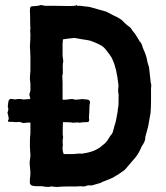

<svg xmlns="http://www.w3.org/2000/svg" viewBox="-20 -744 662 764"><path d="M582 -405Q580 -384 581 -379V-344Q581 -336 580.5 -319Q580 -302 579 -294Q579 -291 577 -283Q575 -271 574 -266Q573 -262 572 -254.5Q571 -247 570 -243L558 -198V-194Q558 -185 550 -171L544 -162Q534 -137 521 -120Q514 -112 500 -95.5Q486 -79 479 -71L475 -67Q470 -64 458.5 -55.5Q447 -47 440 -44Q438 -43 434.5 -40.5Q431 -38 429 -37Q401 -25 387 -20Q384 -18 380 -16Q372 -14 369 -13Q366 -12 360.5 -10.5Q355 -9 352 -8Q346 -6 343 -6Q331 -8 319 -3Q317 -2 313 -2Q310 -2 306 -2.5Q302 -3 299 -3Q296 -3 291 -2.5Q286 -2 283 -2Q277 -2 250 -2Q223 -2 209 0Q206 0 200.5 -0.5Q195 -1 192 -1Q191 -1 188 -2Q185 -3 183 -2Q175 1 158 -1Q150 -3 145 -3H130Q120 -3 114 -4Q96 -6 99 -24V-33Q103 -52 99 -80Q97 -98 99 -107Q101 -119 101 -126Q101 -132 100 -143.5Q99 -155 99 -161Q99 -199 100 -204Q101 -208 101 -216V-256Q91 -257 79 -255Q72 -253 68 -256Q60 -259 53 -259Q53 -258 42 -258L32 -259H20Q7 -259 14 -269Q14 -270 14.5 -270Q15 -270 15 -271Q12 -291 10 -294V-297Q15 -308 12 -316Q11 -317 11 -321Q13 -333 13 -338Q15 -353 29 -350Q40 -347 50 -350Q51 -350 53 -350Q55 -350 57.5 -350Q60 -350 61 -350Q71 -348 74 -348Q76 -348 80 -348.5Q84 -349 86 -349Q88 -349 92.5 -349.5Q97 -350 100 -350V-354L97 -366V-369Q98 -372 99 -376Q100 -380 101 -383V-410Q101 -414 100 -420Q99 -426 99 -429Q99 -440 101 -462V-515Q101 -520 100.5 -530Q100 -540 100 -545Q100 -547 99.5 -551Q99 -555 99 -558Q101 -590 101 -606Q99 -624 101 -630Q100 -642 100 -665Q100 -688 99 -699Q99 -708 100 -712Q101 -718 107 -719Q115 -719 131 -721L143 -724H144L159 -721Q163 -721 168 -721Q173 -721 179 -721Q185 -721 188 -721Q200 -721 224 -720.5Q248 -720 259 -720H264Q266 -720 270.5 -720.5Q275 -721 277 -721Q283 -721 285 -724H286Q287 -719 293 -721H299Q320 -718 322 -718Q333 -718 353 -712Q379 -704 392 -701Q392 -700 393 -700Q400 -700 414 -692Q419 -690 429 -684Q462 -669 470 -659Q475 -653 486 -644Q497 -635 500 -633Q500 -632 501 -632L502 -630Q503 -628 507 -622Q509 -620 512 -616Q515 -612 517 -610Q520 -605 526 -595.5Q532 -586 535 -581Q535 -578 538 -577Q544 -571 548 -555Q549 -551 552 -545Q555 -539 556 -536Q559 -529 563 -515Q564 -512 565 -505.5Q566 -499 567 -496Q567 -495 569.5 -487.5Q572 -480 573 -476Q577 -440 579 -423Q579 -418 581 -410Q581 -409 582 -407ZM451 -321Q452 -329 452 -369Q452 -370 451.5 -371Q451 -372 451 -373Q451 -375 450.5 -379Q450 -383 450 -385Q450 -388 451 -396Q452 -404 451 -408Q448 -437 442 -464Q441 -468 438.5 -476.5Q436 -485 435 -489Q433 -496 424 -515Q422 -519 420 -521Q420 -522 417 -525.5Q414 -529 413 -531Q399 -551 390 -558Q379 -567 345 -580Q336 -584 305 -588Q284 -592 277 -593Q262 -592 234 -588Q230 -588 230 -584Q230 -576 229 -572V-522Q229 -519 230.5 -511Q232 -503 232 -501Q232 -499 230 -491V-488Q229 -481 230 -465.5Q231 -450 228 -444V-440Q228 -436 228.5 -427.5Q229 -419 229 -415V-348Q230 -347 231 -347Q247 -347 255 -349Q267 -351 273 -349Q280 -346 288 -348Q295 -348 309 -350Q312 -350 314 -349Q317 -349 321 -348.5Q325 -348 327 -348Q340 -346 338 -334Q336 -326 336 -322Q336 -305 334 -275Q334 -274 334.5 -271Q335 -268 335 -267Q335 -257 325 -258Q308 -258 299 -256Q298 -255 294.5 -256Q291 -257 290 -257Q288 -257 283.5 -256.5Q279 -256 276 -256H272Q268 -255 268 -256Q262 -258 231 -258Q230 -254 230 -245Q230 -240 229.5 -222.5Q229 -205 231 -200V-196Q228 -184 230 -169V-165Q227 -151 232 -135Q232 -131 237 -131H272Q276 -131 288.5 -132.5Q301 -134 306 -132Q307 -133 308 -133Q336 -137 353 -144Q359 -146 376 -156Q384 -162 398 -174Q400 -176 402 -178.5Q404 -181 406.5 -184Q409 -187 410 -189Q411 -190 414.5 -196.5Q418 -203 421 -206Q429 -214 431 -227Q432 -229 433 -233.5Q434 -238 435 -241.5Q436 -245 437 -248Q441 -258 448 -299Q448 -303 449 -310Q450 -317 451 -321Z"/></svg>

Font: Gutenberg Clean
Style: Regular
Weight: 400
Designer: Nicola Manzari, Bruno Pierini
Foundry: Unio | Creative Solutions
Version: Version 1.001;PS 001.001;hotconv 1.0.88;makeotf.lib2.5.64775